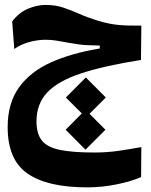

<svg xmlns="http://www.w3.org/2000/svg" viewBox="-20 -453 626 794"><path d="M340.8 321.8Q176.3 321.8 94 264.9Q11.7 208 11.7 72.8Q11.7 -26.4 58.6 -91.6Q105.5 -156.7 190.9 -195.1Q276.4 -233.4 392.6 -252.4V-264.6Q367.2 -265.1 338.9 -266.4Q310.5 -267.6 268.1 -275.4Q236.3 -281.2 214.1 -284.9Q191.9 -288.6 168.9 -288.6Q134.8 -288.6 99.9 -278.8Q64.9 -269 39.1 -250.5L30.3 -364.3Q59.1 -401.9 96.4 -417.2Q133.8 -432.6 168 -432.6Q209 -432.6 241.7 -421.6Q274.4 -410.6 308.6 -395.5Q342.3 -380.4 387.2 -366.7Q433.1 -353 472.4 -349.6Q511.7 -346.2 564.5 -347.2L563 -205.1Q408.7 -180.7 313.5 -148.9Q218.3 -117.2 174.6 -69.8Q130.9 -22.5 130.9 48.3Q130.9 99.6 152.8 127.7Q174.8 155.8 227.1 166.7Q279.3 177.7 370.1 177.7Q422.4 177.7 469.2 170.9Q516.1 164.1 564.5 155.3L563.5 279.3Q523.4 296.9 463.1 309.3Q402.8 321.8 340.8 321.8ZM333.5 166 251.5 83.5 318.4 16.1 252.4 -49.8 335 -132.8 417.5 -49.8 350.1 17.6 416 83.5Z"/></svg>

Font: CaskaydiaMono NF
Style: Bold
Weight: 700
Designer: Aaron Bell
Foundry: Saja Typeworks
Version: Version 2111.001; ttfautohint (v1.8.4);Nerd Fonts 3.1.1